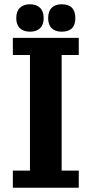

<svg xmlns="http://www.w3.org/2000/svg" viewBox="-20 -877 428 897"><path d="M56 -792Q56 -824 73 -840.5Q90 -857 120 -857Q150 -857 167 -840.5Q184 -824 184 -792Q184 -761 167 -745Q150 -729 120 -729Q90 -729 73 -745Q56 -761 56 -792ZM205 -792Q205 -824 221.5 -840.5Q238 -857 268 -857Q332 -857 332 -792Q332 -729 268 -729Q238 -729 221.5 -745Q205 -761 205 -792ZM120 -620H40V-700H348V-620H268V-80H348V0H40V-80H120Z"/></svg>

Font: PT Sans Caption
Style: Bold
Weight: 700
Designer: A.Korolkova, O.Umpeleva, V.Yefimov
Foundry: ParaType Ltd
Version: Version 2.003W OFL